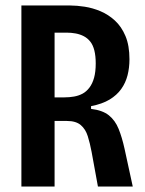

<svg xmlns="http://www.w3.org/2000/svg" viewBox="-20 -680 530 700"><path d="M58 0V-660H236Q260 -660 289 -655.5Q318 -651 346.5 -639Q375 -627 399 -605Q423 -583 437.5 -548.5Q452 -514 452 -464Q452 -433 445 -405.5Q438 -378 422 -355.5Q406 -333 379.5 -317Q353 -301 312 -293V-283Q354 -278 377 -259.5Q400 -241 412.5 -210Q425 -179 434 -138L464 0H337L314 -126Q308 -158 300 -183.5Q292 -209 274.5 -224Q257 -239 224 -239H179V0ZM179 -325H215Q233 -325 250 -328Q267 -331 281 -338.5Q295 -346 306 -360.5Q317 -375 323 -396.5Q329 -418 329 -449Q329 -476 324 -496Q319 -516 309 -528.5Q299 -541 285.5 -548Q272 -555 256 -558Q240 -561 223 -561H179Z"/></svg>

Font: Bricolage Grotesque Condensed SemiBold
Style: Regular
Weight: 600
Width: 3
Designer: Mathieu Triay
Foundry: Atelier Triay
Version: Version 1.000;gftools[0.9.30]